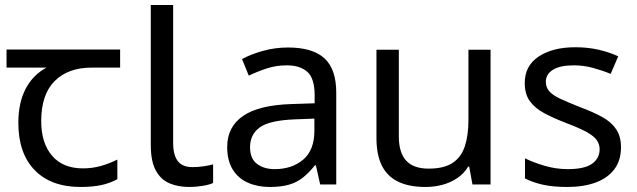

<svg xmlns="http://www.w3.org/2000/svg" viewBox="-20 -734 2536 764"><path d="M301 10Q183 10 118 -57Q53 -124 53 -245Q53 -325 82 -380.5Q111 -436 165 -465H6V-537H458V-465H345Q251 -465 197.5 -411.5Q144 -358 144 -252Q144 -165 187 -114.5Q230 -64 310 -64Q347 -64 381 -73.5Q415 -83 447 -99V-21Q418 -5 383 2.5Q348 10 301 10Z M733 10Q689 10 654.5 -4.5Q620 -19 600 -55.5Q580 -92 580 -157V-714H669V-165Q669 -117 687.5 -93Q706 -69 746 -69Q768 -69 791.5 -72.5Q815 -76 828 -80V-6Q814 1 786.5 5.5Q759 10 733 10Z M1126 -545Q1224 -545 1271 -502Q1318 -459 1318 -365V0H1254L1237 -76H1233Q1210 -47 1185.5 -27.5Q1161 -8 1129.5 1Q1098 10 1053 10Q1005 10 966.5 -7Q928 -24 906 -59.5Q884 -95 884 -149Q884 -229 947 -272.5Q1010 -316 1141 -320L1232 -323V-355Q1232 -422 1203 -448Q1174 -474 1121 -474Q1079 -474 1041 -461.5Q1003 -449 970 -433L943 -499Q978 -518 1026 -531.5Q1074 -545 1126 -545ZM1152 -259Q1052 -255 1013.5 -227Q975 -199 975 -148Q975 -103 1002.5 -82Q1030 -61 1073 -61Q1141 -61 1186 -98.5Q1231 -136 1231 -214V-262Z M1932 -536V0H1860L1847 -71H1843Q1826 -43 1799 -25Q1772 -7 1740 1.5Q1708 10 1673 10Q1609 10 1565.5 -10.5Q1522 -31 1500 -74Q1478 -117 1478 -185V-536H1567V-191Q1567 -127 1596 -95Q1625 -63 1686 -63Q1746 -63 1780.5 -85.5Q1815 -108 1829.5 -151.5Q1844 -195 1844 -257V-536Z M2451 -148Q2451 -96 2425 -61Q2399 -26 2351 -8Q2303 10 2237 10Q2181 10 2140.5 1Q2100 -8 2069 -24V-104Q2101 -88 2146.5 -74.5Q2192 -61 2239 -61Q2306 -61 2336 -82.5Q2366 -104 2366 -140Q2366 -160 2355 -176Q2344 -192 2315.5 -208Q2287 -224 2234 -244Q2182 -264 2145 -284Q2108 -304 2088 -332Q2068 -360 2068 -404Q2068 -472 2123.5 -509Q2179 -546 2269 -546Q2318 -546 2360.5 -536.5Q2403 -527 2440 -510L2410 -440Q2376 -454 2339 -464Q2302 -474 2263 -474Q2209 -474 2180.5 -456.5Q2152 -439 2152 -409Q2152 -387 2165 -371.5Q2178 -356 2208.5 -341.5Q2239 -327 2290 -307Q2341 -288 2377 -268Q2413 -248 2432 -219.5Q2451 -191 2451 -148Z"/></svg>

Font: utamil25
Style: Book
Weight: 400
Designer: Jelle Bosma - Monotype Design Team
Foundry: Monotype Imaging Inc.
Version: Version 2.003